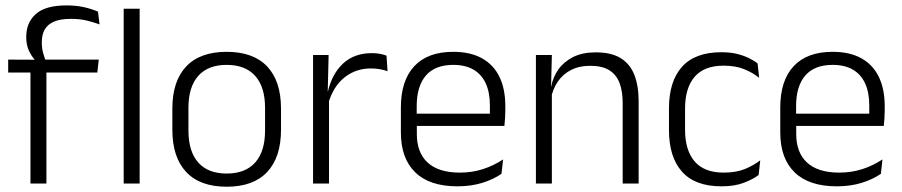

<svg xmlns="http://www.w3.org/2000/svg" viewBox="-20 -696 3420 728"><path d="M232 -675.5Q269 -675.5 297.8 -669Q326.5 -662.5 351.5 -652L357.5 -603.5Q331.5 -613 306 -618.8Q280.5 -624.5 249 -624.5Q208.5 -624.5 184.2 -613.8Q160 -603 149.2 -583.5Q138.5 -564 138.5 -536V-533.5Q138.5 -514 143.2 -496.5Q148 -479 153.5 -465L111 -462.5V-470.5Q99 -483.5 89.2 -505Q79.5 -526.5 79.5 -554V-556.5Q79.5 -610.5 116 -643Q152.5 -675.5 232 -675.5ZM95.5 0V-449.5H156V0ZM11 -421V-470L119 -469.5L143 -470H354.5L349 -421ZM449 0V-663H509.5V0Z M839.5 12Q738.5 12 686 -43.8Q633.5 -99.5 633.5 -204.5V-284Q633.5 -388.5 686 -444Q738.5 -499.5 839.5 -499.5Q940.5 -499.5 993 -444Q1045.5 -388.5 1045.5 -284V-204.5Q1045.5 -99.5 993 -43.8Q940.5 12 839.5 12ZM839.5 -38Q910.5 -38 947.8 -80Q985 -122 985 -201V-287.5Q985 -366 947.8 -408Q910.5 -450 839.5 -450Q768.5 -450 731.5 -408Q694.5 -366 694.5 -287.5V-201Q694.5 -122 731.5 -80Q768.5 -38 839.5 -38Z M1224 -301.5 1208.5 -348 1223.5 -350Q1239.5 -417 1281.5 -455.8Q1323.5 -494.5 1390 -494.5Q1407.5 -494.5 1421.5 -491.8Q1435.5 -489 1445.5 -485L1449.5 -426Q1437 -430.5 1421 -433.5Q1405 -436.5 1386 -436.5Q1329 -436.5 1286 -402.2Q1243 -368 1224 -301.5ZM1167 0V-487.5H1226L1222.5 -341L1227.5 -336V0Z M1714.5 10.5Q1609 10.5 1554.5 -42.5Q1500 -95.5 1500 -193.5V-288.5Q1500 -390.5 1550.8 -445Q1601.5 -499.5 1698.5 -499.5Q1763.5 -499.5 1807.5 -475Q1851.5 -450.5 1873.8 -404.5Q1896 -358.5 1896 -294V-276.5Q1896 -262 1895 -247.5Q1894 -233 1892.5 -218.5H1836.5Q1837.5 -240.5 1837.5 -260.2Q1837.5 -280 1837.5 -296.5Q1837.5 -345.5 1821.8 -379.8Q1806 -414 1775.2 -432Q1744.5 -450 1698.5 -450Q1630 -450 1595 -409.8Q1560 -369.5 1560 -293.5V-246L1560.5 -238V-187.5Q1560.5 -154 1570.2 -127Q1580 -100 1600.2 -80.8Q1620.5 -61.5 1651.2 -51.5Q1682 -41.5 1723 -41.5Q1770.5 -41.5 1811.2 -54.8Q1852 -68 1887.5 -91.5L1881.5 -37Q1850.5 -15.5 1808 -2.5Q1765.5 10.5 1714.5 10.5ZM1531.5 -218.5V-265H1879V-218.5Z M2341 0V-306Q2341 -349.5 2329.2 -381Q2317.5 -412.5 2290.5 -429.5Q2263.5 -446.5 2218 -446.5Q2176 -446.5 2145 -430.5Q2114 -414.5 2095 -386.5Q2076 -358.5 2069 -322.5L2056.5 -367.5H2070Q2076.5 -403.5 2097.2 -432.8Q2118 -462 2153.2 -479.8Q2188.5 -497.5 2239 -497.5Q2298 -497.5 2333.5 -475.5Q2369 -453.5 2385.2 -412.2Q2401.5 -371 2401.5 -312V0ZM2012 0V-487.5H2072.5L2069.5 -367L2072.5 -364V0Z M2715.5 10.5Q2615.5 10.5 2566 -45Q2516.5 -100.5 2516.5 -203V-285Q2516.5 -387.5 2566 -442.8Q2615.5 -498 2715.5 -498Q2748 -498 2773.8 -491.8Q2799.5 -485.5 2819.5 -475.8Q2839.5 -466 2852.5 -455.5L2858.5 -401Q2835 -420 2802.2 -433.5Q2769.5 -447 2723.5 -447Q2650.5 -447 2614 -405Q2577.5 -363 2577.5 -284V-204.5Q2577.5 -126 2614 -83.8Q2650.5 -41.5 2724 -41.5Q2771 -41.5 2804.5 -55.2Q2838 -69 2862.5 -88L2856.5 -32.5Q2835.5 -16.5 2800.5 -3Q2765.5 10.5 2715.5 10.5Z M3153 10.5Q3047.5 10.5 2993 -42.5Q2938.5 -95.5 2938.5 -193.5V-288.5Q2938.5 -390.5 2989.2 -445Q3040 -499.5 3137 -499.5Q3202 -499.5 3246 -475Q3290 -450.5 3312.2 -404.5Q3334.5 -358.5 3334.5 -294V-276.5Q3334.5 -262 3333.5 -247.5Q3332.5 -233 3331 -218.5H3275Q3276 -240.5 3276 -260.2Q3276 -280 3276 -296.5Q3276 -345.5 3260.2 -379.8Q3244.5 -414 3213.8 -432Q3183 -450 3137 -450Q3068.5 -450 3033.5 -409.8Q2998.5 -369.5 2998.5 -293.5V-246L2999 -238V-187.5Q2999 -154 3008.8 -127Q3018.5 -100 3038.8 -80.8Q3059 -61.5 3089.8 -51.5Q3120.5 -41.5 3161.5 -41.5Q3209 -41.5 3249.8 -54.8Q3290.5 -68 3326 -91.5L3320 -37Q3289 -15.5 3246.5 -2.5Q3204 10.5 3153 10.5ZM2970 -218.5V-265H3317.5V-218.5Z"/></svg>

Font: Anek Tamil Light
Style: Regular
Weight: 300
Designer: Aadarsh Rajan (Tamil), Yesha Goshar (Latin)
Foundry: Ek Type
Version: Version 1.003